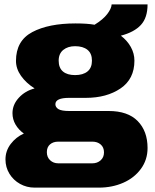

<svg xmlns="http://www.w3.org/2000/svg" viewBox="-20 -647 707 877"><path d="M5 81Q5 42 29 10.5Q53 -21 89 -37Q65 -54 51 -78Q37 -102 37 -130Q37 -169 66 -200.5Q95 -232 138 -243Q99 -268 76 -300.5Q53 -333 53 -369Q53 -461 127.5 -500.5Q202 -540 325 -540Q379 -540 412 -534Q451 -558 470 -583Q489 -608 490 -627H654Q654 -566 623.5 -533Q593 -500 532 -484Q561 -462 577.5 -432.5Q594 -403 594 -370Q594 -286 530.5 -243Q467 -200 372 -200H296Q233 -200 233 -171Q233 -157 247 -148.5Q261 -140 296 -140H476Q564 -140 609 -94Q654 -48 654 29Q654 83 623.5 124.5Q593 166 542.5 188Q492 210 432 210H138Q102 210 71.5 193Q41 176 23 146.5Q5 117 5 81ZM400 -370Q400 -403 379.5 -419.5Q359 -436 323 -436Q290 -436 269 -419Q248 -402 248 -370Q248 -337 267.5 -320.5Q287 -304 323 -304Q359 -304 379.5 -320.5Q400 -337 400 -370ZM402 99Q424 99 439.5 85.5Q455 72 455 49Q455 26 440 13Q425 0 402 0H246Q223 0 208.5 12.5Q194 25 194 48Q194 71 209 85Q224 99 246 99Z"/></svg>

Font: Archivo Black
Style: Regular
Weight: 400
Designer: Hector Gatti
Foundry: Omnibus-Type
Version: Version 1.101; ttfautohint (v1.8)